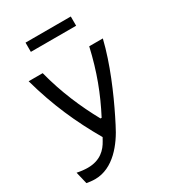

<svg xmlns="http://www.w3.org/2000/svg" viewBox="-221 -847 1062 1179"><g transform="rotate(-30 310.0 -258.0)"><path d="M147 -513.5H47.5C102.5 -315 174.5 -153.5 269.5 10.5L257.5 32C231.5 80 186.5 128.5 97.5 128.5C72.5 128.5 44.5 125 21.5 120L42 205.5C58 208.5 79 211.5 101.5 211.5C230 211.5 322.5 93.5 376 -14.5L399.5 -61C461 -185 535.5 -356 573.5 -513.5H477C440.5 -354 391.5 -225.5 323.5 -95H315.5C248 -217 187 -357 147 -513.5ZM470.5 -728.5H149.5V-663H470.5Z"/></g></svg>

Font: Monaspace Argon
Style: Regular
Weight: 400
Designer: Riley Cran & the Lettermatic Team
Foundry: Lettermatic
Version: Version 1.200 (Monaspace Argon)